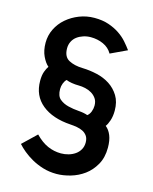

<svg xmlns="http://www.w3.org/2000/svg" viewBox="-119 -794 763 960"><g transform="rotate(15 262.0 -313.5)"><path d="M443 -208Q461 -194 471.5 -168.5Q482 -143 482 -105Q482 -54 461 -17Q440 20 408.5 43Q377 66 339 77Q301 88 267 88Q229 88 196.5 78Q164 68 137.5 53Q111 38 90.5 21Q70 4 57 -11L128 -79Q160 -46 193 -31.5Q226 -17 262 -17Q282 -17 301 -22.5Q320 -28 335 -38.5Q350 -49 359 -65Q368 -81 368 -101Q368 -122 359 -135Q350 -148 336 -155Q322 -162 305 -165Q288 -168 271 -169Q177 -175 122.5 -219.5Q68 -264 68 -341Q68 -370 75 -389Q82 -408 90 -419Q73 -433 59 -462.5Q45 -492 45 -532Q45 -570 61.5 -603.5Q78 -637 106.5 -661.5Q135 -686 172 -700.5Q209 -715 250 -715Q292 -715 324 -704Q356 -693 380.5 -676.5Q405 -660 422.5 -640Q440 -620 453 -602L368 -562Q352 -590 322 -603.5Q292 -617 257 -617Q237 -617 218.5 -611Q200 -605 186 -594.5Q172 -584 164 -568Q156 -552 156 -533Q156 -489 185 -473.5Q214 -458 257 -457Q294 -456 331.5 -447.5Q369 -439 399 -419.5Q429 -400 448 -369Q467 -338 467 -293Q467 -264 459.5 -241.5Q452 -219 443 -208ZM175 -327Q175 -291 193.5 -275.5Q212 -260 238.5 -253.5Q265 -247 293 -245Q321 -243 340 -236Q351 -244 357 -259.5Q363 -275 363 -291Q363 -313 353 -327.5Q343 -342 328 -351Q313 -360 295 -364Q277 -368 261 -368Q242 -368 224 -371Q206 -374 195 -379Q186 -371 180.5 -356.5Q175 -342 175 -327Z"/></g></svg>

Font: IngvarSans
Style: Regular
Weight: 600
Version: Version 3.000